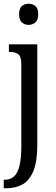

<svg xmlns="http://www.w3.org/2000/svg" viewBox="-23 -775 300 1035"><path d="M131 -641Q110 -641 95 -654Q80 -667 80 -698Q80 -730 95 -742.5Q110 -755 131 -755Q152 -755 167.5 -742.5Q183 -730 183 -698Q183 -667 167.5 -654Q152 -641 131 -641ZM-3 240V194H2Q31 194 51 177.5Q71 161 81.5 121Q92 81 92 10V-427Q92 -471 75 -483Q58 -495 32 -495H25V-536H178V8Q178 97 156.5 148Q135 199 97.5 219.5Q60 240 10 240Z"/></svg>

Font: Noto Serif Khmer ExtraCondensed
Style: Regular
Weight: 400
Width: 2
Designer: Danh Hong and the Monotype Design Team
Foundry: Monotype Imaging Inc.
Version: Version 2.004; ttfautohint (v1.8.4.7-5d5b)